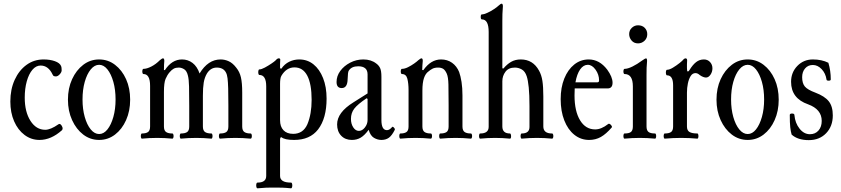

<svg xmlns="http://www.w3.org/2000/svg" viewBox="-20 -747 4555 1040"><path d="M194 11Q149 11 113 -16Q77 -43 56.5 -90Q36 -137 36 -197Q36 -263 59.5 -314.5Q83 -366 123.5 -395.5Q164 -425 216 -425Q251 -425 277.5 -415.5Q304 -406 311 -389Q314 -383 314 -366Q314 -356 303.5 -344.5Q293 -333 282 -333Q277 -333 272.5 -334.5Q268 -336 265 -343Q242 -392 200 -392Q175 -392 155.5 -369Q136 -346 125 -306.5Q114 -267 114 -218Q114 -141 145 -92.5Q176 -44 225 -44Q254 -44 297 -74Q303 -78 309 -72.5Q315 -67 318 -58Q321 -49 316 -42Q257 11 194 11Z M517 11Q469 11 431 -18Q393 -47 370.5 -96.5Q348 -146 348 -207Q348 -269 370.5 -318Q393 -367 431 -396Q469 -425 517 -425Q565 -425 603 -396Q641 -367 663 -318Q685 -269 685 -207Q685 -146 663 -96.5Q641 -47 603 -18Q565 11 517 11ZM517 -21Q542 -21 562 -46Q582 -71 594 -113.5Q606 -156 606 -208Q606 -261 594 -303.5Q582 -346 562 -371Q542 -396 517 -396Q492 -396 471.5 -371Q451 -346 439 -303.5Q427 -261 427 -208Q427 -156 439 -113.5Q451 -71 471.5 -46Q492 -21 517 -21Z M749 4Q745 4 743.5 -3Q742 -10 743.5 -17Q745 -24 749 -24Q771 -24 782 -32Q793 -40 793 -62V-282Q793 -346 757 -346Q753 -346 751.5 -353Q750 -360 751.5 -367Q753 -374 757 -374Q775 -374 799.5 -386.5Q824 -399 846 -421Q858 -431 863 -431Q870 -431 870 -417Q869 -406 868.5 -395.5Q868 -385 868 -368L873 -367Q911 -425 966 -425Q998 -425 1023 -406Q1048 -387 1061 -349Q1107 -425 1175 -425Q1198 -425 1219.5 -415Q1241 -405 1260 -380Q1278 -358 1285 -328Q1292 -298 1292 -245V-62Q1292 -40 1303.5 -32Q1315 -24 1337 -24Q1342 -24 1343.5 -17Q1345 -10 1343.5 -3Q1342 4 1337 4Q1317 2 1296 1Q1275 0 1255 0Q1234 0 1213.5 1Q1193 2 1172 4Q1168 4 1166.5 -3Q1165 -10 1166.5 -17Q1168 -24 1172 -24Q1195 -24 1206 -32Q1217 -40 1217 -62V-176Q1217 -233 1216 -268Q1215 -303 1212.5 -323Q1210 -343 1204 -354Q1190 -381 1154 -381Q1121 -381 1101 -349Q1088 -327 1083.5 -299.5Q1079 -272 1079 -228V-62Q1079 -40 1090.5 -32Q1102 -24 1125 -24Q1129 -24 1130.5 -17Q1132 -10 1130.5 -3Q1129 4 1125 4Q1104 2 1083.5 1Q1063 0 1043 0Q1022 0 1001 1Q980 2 960 4Q956 4 954.5 -3Q953 -10 954.5 -17Q956 -24 960 -24Q983 -24 994 -32Q1005 -40 1005 -62V-173Q1005 -240 1004 -279Q1003 -318 998 -337Q992 -363 977.5 -372Q963 -381 948 -381Q932 -381 921 -375Q910 -369 899 -356Q886 -341 877 -320Q868 -299 868 -249V-62Q868 -40 879.5 -32Q891 -24 913 -24Q918 -24 919.5 -17Q921 -10 919.5 -3Q918 4 913 4Q893 2 872.5 1Q852 0 831 0Q810 0 789.5 1Q769 2 749 4Z M1375 273Q1370 273 1368.5 265Q1367 257 1368.5 249.5Q1370 242 1375 242Q1422 242 1422 206V-279Q1422 -341 1385 -341Q1381 -341 1379.5 -348.5Q1378 -356 1379.5 -363.5Q1381 -371 1385 -371Q1396 -371 1414.5 -381Q1433 -391 1450 -402.5Q1467 -414 1473 -420Q1482 -431 1490 -431Q1498 -431 1498 -424Q1497 -412 1497 -400.5Q1497 -389 1497 -377L1504 -375Q1521 -400 1546.5 -412.5Q1572 -425 1601 -425Q1645 -425 1678 -398.5Q1711 -372 1730 -324Q1749 -276 1749 -213Q1749 -106 1703 -46Q1659 11 1573 11Q1522 11 1504 -4Q1497 -4 1497 11V206Q1497 242 1556 242Q1561 242 1562.5 249.5Q1564 257 1562.5 265Q1561 273 1556 273Q1526 270 1508 269.5Q1490 269 1465 269Q1440 269 1423 269.5Q1406 270 1375 273ZM1568 -22Q1622 -22 1645 -74Q1668 -129 1668 -206Q1668 -292 1644.5 -337Q1621 -382 1575 -382Q1531 -382 1504 -336Q1500 -329 1498.5 -317.5Q1497 -306 1497 -293V-96Q1497 -61 1515.5 -41.5Q1534 -22 1568 -22Z M1886 11Q1850 11 1828 -12Q1806 -35 1806 -73Q1806 -138 1895 -193L1971 -241V-344Q1971 -388 1920 -388Q1884 -388 1869 -364Q1864 -357 1863 -318Q1862 -270 1831 -270Q1803 -270 1803 -303Q1803 -335 1823 -362.5Q1843 -390 1876.5 -407.5Q1910 -425 1948 -425Q1990 -425 2018 -403Q2032 -393 2039 -378Q2046 -363 2046 -331V-97Q2046 -42 2076 -42Q2090 -42 2104 -59Q2107 -63 2114 -55.5Q2121 -48 2118 -43Q2103 -13 2086.5 -1Q2070 11 2046 11Q2025 11 2005.5 -0.5Q1986 -12 1977 -44Q1955 -14 1934 -1.5Q1913 11 1886 11ZM1924 -38Q1942 -38 1956.5 -56.5Q1971 -75 1971 -97V-211L1966 -215Q1917 -182 1899 -158.5Q1881 -135 1881 -103Q1881 -76 1893.5 -57Q1906 -38 1924 -38Z M2149 4Q2145 4 2143.5 -3Q2142 -10 2143.5 -17Q2145 -24 2149 -24Q2171 -24 2182 -32Q2193 -40 2193 -62V-259Q2193 -295 2186.5 -320.5Q2180 -346 2157 -346Q2153 -346 2151.5 -353Q2150 -360 2151.5 -367Q2153 -374 2157 -374Q2172 -374 2190 -383Q2208 -392 2223.5 -403Q2239 -414 2246 -421Q2258 -431 2263 -431Q2270 -431 2270 -417Q2269 -409 2268 -392Q2267 -375 2267 -368L2273 -367Q2314 -425 2369 -425Q2403 -425 2428.5 -407Q2454 -389 2467 -357Q2475 -335 2480 -303Q2485 -271 2485 -230V-62Q2485 -40 2496.5 -32Q2508 -24 2530 -24Q2535 -24 2536.5 -17Q2538 -10 2536.5 -3Q2535 4 2530 4Q2510 2 2489 1Q2468 0 2448 0Q2427 0 2406.5 1Q2386 2 2365 4Q2361 4 2359.5 -3Q2358 -10 2359.5 -17Q2361 -24 2365 -24Q2388 -24 2399 -32Q2410 -40 2410 -62V-176Q2410 -248 2409 -289Q2408 -330 2400 -348Q2391 -368 2380 -374.5Q2369 -381 2353 -381Q2334 -381 2322 -374.5Q2310 -368 2301 -360Q2285 -349 2276.5 -324Q2268 -299 2268 -256V-62Q2268 -40 2279.5 -32Q2291 -24 2313 -24Q2318 -24 2319.5 -17Q2321 -10 2319.5 -3Q2318 4 2313 4Q2293 2 2272.5 1Q2252 0 2231 0Q2210 0 2189.5 1Q2169 2 2149 4Z M2581 4Q2577 4 2575.5 -3Q2574 -10 2575.5 -17Q2577 -24 2581 -24Q2627 -24 2627 -60V-574Q2627 -642 2590 -642Q2584 -642 2584 -655.5Q2584 -669 2590 -669Q2602 -669 2621 -678Q2640 -687 2656.5 -698Q2673 -709 2680 -716Q2692 -727 2697 -727Q2704 -727 2704 -713Q2702 -690 2701.5 -670.5Q2701 -651 2701 -634V-377L2707 -376Q2726 -399 2748.5 -412Q2771 -425 2801 -425Q2867 -425 2900 -364Q2913 -341 2918 -309Q2923 -277 2923 -224V-62Q2923 -24 2970 -24Q2975 -24 2976.5 -17Q2978 -10 2976.5 -3Q2975 4 2970 4Q2950 2 2929.5 1Q2909 0 2888 0Q2868 0 2847.5 1Q2827 2 2806 4Q2802 4 2800.5 -3Q2799 -10 2800.5 -17Q2802 -24 2806 -24Q2848 -24 2848 -59V-173Q2848 -234 2844 -273.5Q2840 -313 2833 -334Q2824 -361 2806 -371Q2788 -381 2769 -381Q2735 -381 2718 -358.5Q2701 -336 2701 -307V-62Q2701 -24 2742 -24Q2746 -24 2747.5 -17Q2749 -10 2748 -3Q2747 4 2742 4Q2722 2 2702 1Q2682 0 2662 0Q2642 0 2621.5 1Q2601 2 2581 4Z M3171 11Q3126 11 3091 -17Q3056 -45 3036.5 -95Q3017 -145 3017 -210Q3017 -273 3036.5 -321.5Q3056 -370 3090.5 -397.5Q3125 -425 3169 -425Q3227 -425 3269 -370Q3298 -330 3298 -299Q3298 -268 3271 -268H3093Q3092 -250 3092 -230Q3092 -145 3122 -95.5Q3152 -46 3204 -46Q3237 -46 3274 -75Q3280 -80 3288.5 -71Q3297 -62 3294 -57Q3263 -21 3234.5 -5Q3206 11 3171 11ZM3164 -396Q3140 -396 3122.5 -371Q3105 -346 3097 -301H3215Q3225 -301 3225 -311Q3225 -343 3206 -369.5Q3187 -396 3164 -396Z M3436 -512Q3414 -512 3401 -527.5Q3388 -543 3388 -562Q3388 -583 3402.5 -596.5Q3417 -610 3436 -610Q3459 -610 3472.5 -596Q3486 -582 3486 -562Q3486 -540 3471 -526Q3456 -512 3436 -512ZM3363 4Q3359 4 3357.5 -3Q3356 -10 3357.5 -17Q3359 -24 3363 -24Q3388 -24 3398 -32.5Q3408 -41 3408 -62V-279Q3408 -346 3363 -346Q3359 -346 3357.5 -353Q3356 -360 3357.5 -367Q3359 -374 3363 -374Q3380 -374 3405.5 -386.5Q3431 -399 3458 -419Q3475 -431 3479 -431Q3485 -431 3485 -417Q3483 -399 3482.5 -380Q3482 -361 3482 -342V-62Q3482 -41 3492.5 -32.5Q3503 -24 3528 -24Q3532 -24 3533.5 -17Q3535 -10 3533.5 -3Q3532 4 3528 4Q3507 2 3486.5 1Q3466 0 3446 0Q3425 0 3404 1Q3383 2 3363 4Z M3581 4Q3577 4 3575.5 -3Q3574 -10 3575.5 -17Q3577 -24 3581 -24Q3604 -24 3615 -32Q3626 -40 3626 -62V-285Q3626 -339 3593 -339Q3589 -339 3587.5 -346.5Q3586 -354 3587.5 -361.5Q3589 -369 3593 -369Q3606 -369 3625 -380.5Q3644 -392 3661 -405.5Q3678 -419 3682 -425Q3688 -431 3693 -431Q3702 -431 3702 -420Q3701 -409 3701 -398.5Q3701 -388 3701 -378Q3701 -360 3705 -360Q3711 -360 3715 -368Q3732 -396 3750.5 -410.5Q3769 -425 3793 -425Q3813 -425 3826 -411Q3839 -397 3839 -377Q3839 -358 3828.5 -342.5Q3818 -327 3804 -327Q3798 -327 3789.5 -330Q3781 -333 3771 -340Q3763 -347 3757.5 -349Q3752 -351 3747 -351Q3731 -351 3721 -335Q3711 -319 3706 -295Q3701 -271 3701 -245V-62Q3701 -40 3715 -32Q3729 -24 3757 -24Q3761 -24 3762.5 -17Q3764 -10 3762.5 -3Q3761 4 3757 4Q3735 2 3713.5 1Q3692 0 3669 0Q3647 0 3625.5 1Q3604 2 3581 4Z M4030 11Q3982 11 3944 -18Q3906 -47 3883.5 -96.5Q3861 -146 3861 -207Q3861 -269 3883.5 -318Q3906 -367 3944 -396Q3982 -425 4030 -425Q4078 -425 4116 -396Q4154 -367 4176 -318Q4198 -269 4198 -207Q4198 -146 4176 -96.5Q4154 -47 4116 -18Q4078 11 4030 11ZM4030 -21Q4055 -21 4075 -46Q4095 -71 4107 -113.5Q4119 -156 4119 -208Q4119 -261 4107 -303.5Q4095 -346 4075 -371Q4055 -396 4030 -396Q4005 -396 3984.5 -371Q3964 -346 3952 -303.5Q3940 -261 3940 -208Q3940 -156 3952 -113.5Q3964 -71 3984.5 -46Q4005 -21 4030 -21Z M4361 12Q4301 12 4268 -18Q4263 -35 4260.5 -58Q4258 -81 4258 -124Q4258 -132 4270 -132Q4283 -132 4283 -124Q4287 -80 4311 -50Q4335 -20 4367 -20Q4396 -20 4413.5 -40Q4431 -60 4431 -92Q4431 -155 4357 -182Q4265 -214 4265 -304Q4265 -355 4299 -390Q4333 -425 4383 -425Q4431 -425 4467 -407Q4480 -364 4480 -317Q4480 -310 4469 -310Q4457 -310 4457 -316Q4452 -350 4430.5 -372.5Q4409 -395 4383 -395Q4357 -395 4341 -376.5Q4325 -358 4325 -329Q4325 -296 4339.5 -278.5Q4354 -261 4397 -245Q4447 -226 4469 -198.5Q4491 -171 4491 -122Q4491 -63 4455 -25.5Q4419 12 4361 12Z"/></svg>

Font: Junicode Two Beta Condensed
Style: Regular
Weight: 400
Width: 3
Designer: Peter S. Baker
Foundry: Briery Creek Software
Version: Version 1.053; ttfautohint (v1.8.4)